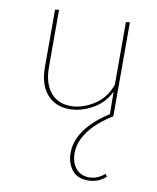

<svg xmlns="http://www.w3.org/2000/svg" viewBox="-80 -470 671 822"><g transform="rotate(10 255.5 -59.0)"><path d="M436 260Q403 290 358 290Q311 290 288 259.5Q265 229 265 186Q265 133 301 84Q337 35 402 -6L401 -103Q374 -50 325 -23.5Q276 3 227 3Q165 3 129 -39Q93 -81 93 -156V-406L110 -408V-159Q110 -89 142 -50Q174 -11 230 -11Q280 -11 329.5 -42Q379 -73 401 -133V-406L418 -408V-1L419 0Q352 41 317 88Q282 135 282 185Q282 225 303 250.5Q324 276 361 276Q397 276 428 249Z"/></g></svg>

Font: Ysabeau Infant Thin
Style: Regular
Weight: 200
Designer: Christian Thalmann (Catharsis Fonts)
Version: Version 0.003